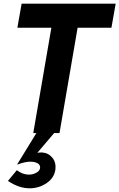

<svg xmlns="http://www.w3.org/2000/svg" viewBox="-20 -720 646 1039"><path d="M74 -570 97 -700H606L583 -570H400L302 0H273L182 107Q190 105 207 105Q241 107 262.5 132.5Q284 158 280 196Q274 242 233.5 270Q193 298 144 299Q83 300 23 259L71 201Q103 225 136 225Q158 225 177 214.5Q196 204 197 188Q198 172 184 164Q170 156 149 155Q121 153 72 171L177 0H160L258 -570Z"/></svg>

Font: Jost* 600 Semi
Style: Italic
Weight: 600
Italic angle: -10°
Version: Version 3.500